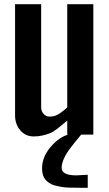

<svg xmlns="http://www.w3.org/2000/svg" viewBox="-20 -645 524 920"><path d="M400.4 254.9H378.4Q303.2 254.9 283.7 252Q264.2 249 249.5 245.1Q234.4 242.2 225.6 237.3Q200.7 224.1 191.4 206.5Q181.6 189 181.6 161.6Q181.6 107.4 222.2 59.6Q262.7 12.2 306.6 0H302.2V-67.4Q244.1 -17.1 224.6 -8.8Q182.6 8.8 142.1 8.8Q102.1 8.8 77.1 -20.5Q52.2 -49.8 52.2 -92.3V-625H177.2V-130.4Q177.7 -110.8 189.5 -98.6Q201.2 -86.4 215.8 -86.4Q230.5 -86.4 240.2 -88.9Q250 -91.8 259.8 -97.7Q269.5 -103.5 274.4 -107.4Q280.3 -111.3 290 -119.6Q299.8 -128.4 302.2 -130.4V-625H427.2V0H369.1Q364.3 6.3 354.5 17.6Q344.7 28.8 337.4 38.6Q329.6 48.3 319.8 61Q275.4 118.7 275.4 159.2Q275.4 195.3 345.7 195.3L400.4 192.4Z"/></svg>

Font: Oswald
Style: Book
Weight: 400
Designer: vernon adams
Foundry: vernon adams
Version: Version 1.000